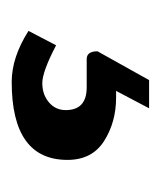

<svg xmlns="http://www.w3.org/2000/svg" viewBox="6 -54 269 320"><g transform="rotate(90 140.0 105.5)"><path d="M32 192 56 146Q100 169 119 169Q138 169 151 158Q164 147 164 130Q164 95 126 95H79Q66 95 66 77L114 -9H161L132 46H143Q184 46 215.5 66Q247 86 247 127Q247 220 117 220Q76 220 32 192Z"/></g></svg>

Font: Rosario
Style: Regular
Weight: 400
Designer: Hector Gatti
Foundry: Omnibus-Type
Version: Version 1.002